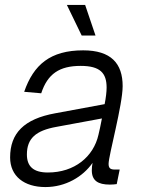

<svg xmlns="http://www.w3.org/2000/svg" viewBox="-20 -746 579 778"><path d="M311 -602H367L325 -726H251ZM352 -56C352 -14 377 2 425 2C435 2 446 1 453 0L465 -59H445C428 -59 420 -64 420 -82C420 -116 477 -321 477 -397C477 -489 430 -542 317 -542C184 -542 116 -484 78 -374L147 -368C173 -447 221 -479 307 -479C386 -479 412 -450 412 -391C412 -374 409 -349 404 -324L204 -287C77 -264 21 -206 21 -108C21 -32 78 12 164 12C246 12 316 -30 355 -86C353 -76 352 -65 352 -56ZM89 -120C89 -185 125 -217 209 -232L393 -266C388 -240 383 -216 379 -200C359 -111 282 -47 174 -47C115 -47 89 -72 89 -120Z"/></svg>

Font: Geist Light
Style: Italic
Weight: 300
Italic angle: -12°
Designer: Basement.studio, Andrés Briganti, Mateo Zaragoza
Foundry: Basement.studio, Vercel, Andrés Briganti, Guido Ferreyra, Mateo Zaragoza
Version: Version 1.500